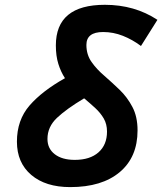

<svg xmlns="http://www.w3.org/2000/svg" viewBox="-20 -762 669 792"><path d="M269.5 9.8Q168 9.8 108.9 -40.5Q49.8 -90.8 49.8 -177.7Q49.8 -266.6 101.8 -326.7Q153.8 -386.7 248 -439.5Q231 -465.3 220.7 -498.3Q210.4 -531.2 210.4 -574.7Q210.4 -742.2 412.6 -742.2Q535.2 -742.2 629.4 -680.2L561.5 -572.3Q526.4 -598.6 486.8 -614.3Q447.3 -629.9 405.3 -629.9Q336.4 -629.9 336.4 -576.7Q336.4 -536.6 357.7 -506.3Q378.9 -476.1 410.6 -449.2Q441.9 -421.9 473.4 -391.6Q504.9 -361.3 526.1 -321Q547.4 -280.8 547.4 -224.1Q547.4 -113.8 473.9 -52Q400.4 9.8 269.5 9.8ZM327.1 -356.4Q254.4 -313 215.1 -275.9Q175.8 -238.8 175.8 -189Q175.8 -148.9 206.1 -125.7Q236.3 -102.5 288.6 -102.5Q351.1 -102.5 386.2 -133.5Q421.4 -164.6 421.4 -219.2Q421.4 -250 408 -273.2Q394.5 -296.4 373 -316.2Q351.6 -335.9 327.1 -356.4Z"/></svg>

Font: CaskaydiaCove NFP SemiBold
Style: Italic
Weight: 600
Italic angle: -10°
Designer: Aaron Bell
Foundry: Saja Typeworks
Version: Version 2111.001; VTT 6.35;Nerd Fonts 3.1.1